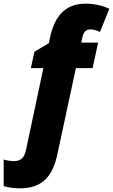

<svg xmlns="http://www.w3.org/2000/svg" viewBox="-126 -785 615 1045"><path d="M-18 240C111 240 163 167 187 51L287 -414H378L408 -553H316L324 -588C329 -609 342 -625 365 -625C381 -625 401 -620 418 -611L469 -737C431 -756 385 -765 339 -765C218 -765 169 -682 147 -584L140 -550L61 -503L42 -414H110L16 29C8 67 -6 92 -52 92C-67 92 -91 88 -106 83V228C-80 236 -47 240 -18 240Z"/></svg>

Font: Noto Sans UI SemiCondensed Black
Style: Italic
Weight: 900
Width: 4
Italic angle: -372°
Designer: Monotype Design Team
Foundry: Monotype Imaging Inc.
Version: Version 1.901